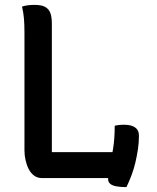

<svg xmlns="http://www.w3.org/2000/svg" viewBox="-20 -728 640 785"><path d="M151 0Q133 0 119.5 -10Q106 -20 97.5 -36.5Q89 -53 84.5 -73Q80 -93 80 -113Q80 -171 80 -231Q80 -291 80 -351.5Q80 -412 80 -473Q80 -534 80 -594Q80 -627 78 -651.5Q76 -676 70 -701Q82 -705 94.5 -706.5Q107 -708 122 -708Q150 -708 165 -699.5Q180 -691 186 -674.5Q192 -658 192 -631Q192 -569 192 -504.5Q192 -440 192 -373Q192 -306 192 -239.5Q192 -173 192 -106H452Q467 -106 478 -99.5Q489 -93 495 -79.5Q501 -66 502.5 -46Q504 -26 502 0ZM449 -214Q454 -215 459.5 -216Q465 -217 472 -217.5Q479 -218 486 -218Q507 -218 520.5 -213Q534 -208 541 -198.5Q548 -189 548 -172Q548 -145 544 -118Q540 -91 533.5 -63.5Q527 -36 517.5 -11Q508 14 497 37Q471 37 454 33.5Q437 30 429.5 22.5Q422 15 422 4Q423 -20 429.5 -50.5Q436 -81 442.5 -121Q449 -161 449 -214Z"/></svg>

Font: Recursive Monospace Casual Medium
Style: Regular
Weight: 500
Version: Version 1.047